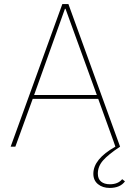

<svg xmlns="http://www.w3.org/2000/svg" viewBox="-20 -718 640 940"><path d="M517.1 202.1Q482.4 202.1 459.7 183.6Q437 165 437 132.8Q437 60.5 544.9 0L543.9 -2.9L534.2 -30.8L460.9 -233.9H140.1L55.2 0H32.2L285.2 -698.2H314.9L567.9 0Q509.8 38.6 484.4 67.6Q459 96.7 459 131.8Q459 158.2 474.9 171.1Q490.7 184.1 518.1 184.1Q558.1 184.1 578.1 159.2L591.8 169.9Q568.4 202.1 517.1 202.1ZM147 -252.9H454.1L300.8 -674.8H297.9Z"/></svg>

Font: Anuphan Thin
Style: Regular
Weight: 250
Designer: Mike Abbink, Paul van der Laan, Pieter van Rosmalen, Mint Tantisuwanna
Foundry: Bold Monday; Cadson Demak
Version: Version 3.002;hotconv 1.0.109;makeotfexe 2.5.65596